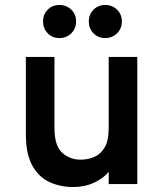

<svg xmlns="http://www.w3.org/2000/svg" viewBox="-20 -740 656 772"><path d="M274 12Q222 12 178.8 -8Q135.5 -28 109.8 -74.5Q84 -121 84 -200V-511H199V-225Q199 -154 229.8 -126Q260.5 -98 304 -98Q334 -98 359.8 -109.2Q385.5 -120.5 401.2 -147.8Q417 -175 417 -223V-511H532V0H417V-49Q396 -23 358.2 -5.5Q320.5 12 274 12ZM219 -587Q190.5 -587 171.8 -606.2Q153 -625.5 153 -654Q153 -682 171.8 -701Q190.5 -720 219 -720Q247.5 -720 266.8 -701Q286 -682 286 -654Q286 -625.5 266.8 -606.2Q247.5 -587 219 -587ZM403 -587Q374.5 -587 355.8 -606.2Q337 -625.5 337 -654Q337 -682 355.8 -701Q374.5 -720 403 -720Q431.5 -720 450.8 -701Q470 -682 470 -654Q470 -625.5 450.8 -606.2Q431.5 -587 403 -587Z"/></svg>

Font: Overpass Mono Light
Style: Regular
Weight: 300
Monospace: yes
Designer: Delve Withrington, Dave Bailey
Foundry: Delve Fonts LLC
Version: Version 4.000